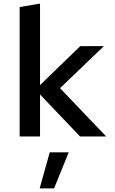

<svg xmlns="http://www.w3.org/2000/svg" viewBox="-20 -757 640 1065"><path d="M89 0V-718L202 -737V-285L425 -501H556L313 -268L569 0H424L202 -233V0ZM200 288 256 88H361L280 288Z"/></svg>

Font: Red Hat Mono Medium
Style: Regular
Weight: 500
Monospace: yes
Designer: Pentagram, MCKL
Foundry: Pentagram, MCKL
Version: Version 1.023; ttfautohint (v1.8.3)